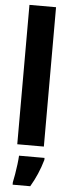

<svg xmlns="http://www.w3.org/2000/svg" viewBox="-64 -791 380 1043"><g transform="rotate(5 126.0 -269.5)"><path d="M198 0H53V-760H198ZM207 72Q184 152 143 221H47V208Q51 190 55.5 163.5Q60 137 63.5 109Q67 81 68 61H207Z"/></g></svg>

Font: Noto Sans Lao Looped ExtraCondensed ExtraBold
Style: Regular
Weight: 800
Width: 2
Designer: Mark Frömberg, Ben Mitchell
Foundry: The Fontpad Ltd
Version: Version 1.002; ttfautohint (v1.8.4.7-5d5b)